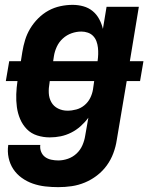

<svg xmlns="http://www.w3.org/2000/svg" viewBox="-20 -558 640 791"><path d="M220 213Q193 213 166.5 210Q140 207 115.5 198.5Q91 190 70 175Q49 160 35 139Q21 118 15.5 92Q10 66 14 39H146Q144 54 149.5 67.5Q155 81 166 89Q177 97 191.5 100Q206 103 220 103Q240 103 260 96Q280 89 295.5 74.5Q311 60 319.5 40.5Q328 21 331 1L344 -73Q330 -54 312 -38Q294 -22 273 -11.5Q252 -1 230 3.5Q208 8 185 8Q158 8 133 0Q108 -8 90.5 -26Q73 -44 63 -67.5Q53 -91 49.5 -117Q46 -143 47 -170Q48 -197 52 -224H4L18 -306H66L72 -344Q76 -369 83.5 -393.5Q91 -418 104.5 -440.5Q118 -463 137.5 -482.5Q157 -502 180 -514.5Q203 -527 228.5 -532.5Q254 -538 279 -538Q302 -538 323.5 -532Q345 -526 361.5 -512.5Q378 -499 388.5 -479.5Q399 -460 404 -439L419 -530H552L515 -306H571L557 -224H502L461 19Q457 46 447 73Q437 100 420 123.5Q403 147 379.5 165Q356 183 329.5 194Q303 205 275.5 209Q248 213 220 213ZM382 -306Q384 -320 384.5 -334Q385 -348 383.5 -361.5Q382 -375 377.5 -387.5Q373 -400 364 -409.5Q355 -419 342 -423.5Q329 -428 315 -428Q295 -428 275 -421Q255 -414 239 -399.5Q223 -385 214 -365.5Q205 -346 202 -326L199 -306ZM258 -102Q276 -102 294.5 -107Q313 -112 328 -124.5Q343 -137 351.5 -154Q360 -171 363 -189L368 -224H185L184 -216Q180 -195 181 -174.5Q182 -154 191.5 -137Q201 -120 219 -111Q237 -102 258 -102Z"/></svg>

Font: Iosevka Curly XBdEx
Style: Italic
Weight: 800
Width: 7
Italic angle: -9°
Monospace: yes
Designer: Belleve Invis
Foundry: Belleve Invis
Version: Version 11.1.0; ttfautohint (v1.8.3)